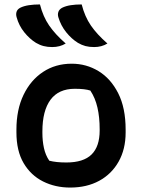

<svg xmlns="http://www.w3.org/2000/svg" viewBox="-20 -834 640 865"><path d="M160 -814Q174 -759 201.5 -719Q229 -679 276 -638Q250 -622 215 -622Q194 -622 176.5 -626.5Q159 -631 142 -641Q113 -659 89 -689Q65 -719 55 -756Q51 -769 54.5 -780.5Q58 -792 71 -799Q87 -807 109.5 -810.5Q132 -814 160 -814ZM348 -814Q362 -759 389.5 -719Q417 -679 464 -638Q438 -622 404 -622Q382 -622 365 -626.5Q348 -631 331 -641Q302 -659 278 -689Q254 -719 243 -756Q239 -769 243 -780.5Q247 -792 260 -799Q276 -807 298 -810.5Q320 -814 348 -814ZM303 -547Q369 -547 424 -513.5Q479 -480 512.5 -414Q546 -348 546 -250V-237Q546 -162 514.5 -106Q483 -50 427 -19.5Q371 11 296 11Q229 11 174 -16.5Q119 -44 86.5 -99Q54 -154 54 -238V-250Q54 -340 86 -406.5Q118 -473 174 -510Q230 -547 303 -547ZM317 -434Q244 -434 207.5 -384.5Q171 -335 171 -242V-235Q171 -199 178 -167Q185 -135 202 -110Q233 -102 279 -102Q356 -102 392.5 -138Q429 -174 429 -246V-252Q429 -306 419 -349.5Q409 -393 387 -426Q363 -434 317 -434Z"/></svg>

Font: Recursive Mn Csl St SmB
Style: Regular
Weight: 600
Monospace: yes
Version: Version 1.079;hotconv 1.0.112;makeotfexe 2.5.65598; ttfautoh